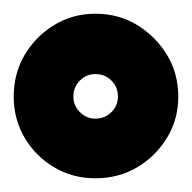

<svg xmlns="http://www.w3.org/2000/svg" viewBox="-21 -710 280 280"><path d="M118 -450Q85 -450 58 -466Q31 -482 15 -509Q-1 -536 -1 -569Q-1 -603 15 -630Q31 -657 58 -673.5Q85 -690 118 -690Q152 -690 179 -673.5Q206 -657 222.5 -630Q239 -603 239 -569Q239 -536 222.5 -509Q206 -482 179 -466Q152 -450 118 -450ZM118 -537Q132 -537 141.5 -546.5Q151 -556 151 -569Q151 -583 141.5 -592.5Q132 -602 118 -602Q105 -602 95.5 -592.5Q86 -583 86 -569Q86 -556 95.5 -546.5Q105 -537 118 -537Z"/></svg>

Font: Faustina Light ExtraBold
Style: Regular
Weight: 800
Version: Version 1.200